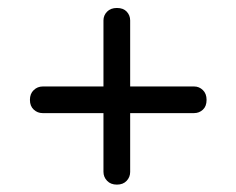

<svg xmlns="http://www.w3.org/2000/svg" viewBox="-20 -598 608 494"><path d="M57 -341Q57 -357 66.8 -366.2Q76.5 -375.5 90 -375.5H479.5Q492.5 -375.5 502 -366.2Q511.5 -357 511.5 -341Q511.5 -324.5 502 -315.8Q492.5 -307 479.5 -307H89.5Q76.5 -307 66.8 -316Q57 -325 57 -341ZM280.8 -123Q264.8 -123 255.5 -132.8Q246.2 -142.5 246.2 -156V-545.5Q246.2 -558.5 255.5 -568Q264.8 -577.5 280.8 -577.5Q297.3 -577.5 306.1 -568Q314.9 -558.5 314.9 -545.5V-155.5Q314.9 -142.5 305.9 -132.8Q296.8 -123 280.8 -123Z"/></svg>

Font: Fraunces 9pt S000
Style: Bold
Weight: 700
Version: Version 1.000; ttfautohint (v1.8.3)